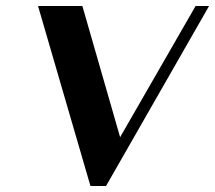

<svg xmlns="http://www.w3.org/2000/svg" viewBox="-20 -617 718 641"><path d="M107 -597H255L381 -159L633 -597H678L334 4H282Z"/></svg>

Font: Gamine
Style: Bold Italic
Weight: 700
Designer: Tapiwanashe Sebastian Garikayi
Version: Version 1.000